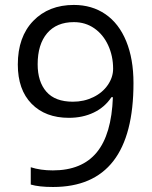

<svg xmlns="http://www.w3.org/2000/svg" viewBox="-20 -744 612 774"><path d="M518.1 -409.2Q518.1 9.8 193.8 9.8Q137.2 9.8 104 0V-69.8Q143.1 -57.1 192.9 -57.1Q310.1 -57.1 369.9 -129.6Q429.7 -202.1 435.1 -352.1H429.2Q402.3 -311.5 357.9 -290.3Q313.5 -269 257.8 -269Q163.1 -269 107.4 -325.7Q51.8 -382.3 51.8 -483.9Q51.8 -595.2 114 -659.7Q176.3 -724.1 277.8 -724.1Q350.6 -724.1 405 -686.8Q459.5 -649.4 488.8 -577.9Q518.1 -506.3 518.1 -409.2ZM277.8 -654.8Q208 -654.8 169.9 -609.9Q131.8 -564.9 131.8 -484.9Q131.8 -414.6 167 -374.3Q202.1 -334 273.9 -334Q318.4 -334 355.7 -352.1Q393.1 -370.1 414.6 -401.4Q436 -432.6 436 -466.8Q436 -518.1 416 -561.5Q396 -605 360.1 -629.9Q324.2 -654.8 277.8 -654.8Z"/></svg>

Font: QFn4     
Style: Regular
Weight: 400
Foundry: Ascender Corporation
Version: Version 1.10